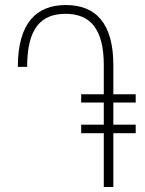

<svg xmlns="http://www.w3.org/2000/svg" viewBox="-20 -744 575 764"><path d="M303 -248V-214H393V0H431V-214H520V-248H431V-336H520V-369H431V-485C431 -649 363 -724 242 -724C126 -724 51 -654 51 -478H88C88 -634 145 -689 241 -689C339 -689 393 -629 393 -485V-369H303V-336H393V-248Z"/></svg>

Font: Noto Sans Armenian Condensed ExtraLight
Style: Regular
Weight: 200
Width: 3
Designer: Monotype Design Team
Foundry: Monotype Imaging Inc.
Version: Version 2.008